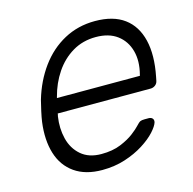

<svg xmlns="http://www.w3.org/2000/svg" viewBox="-85 -616 714 711"><g transform="rotate(-15 272.0 -260.0)"><path d="M223 10Q159 10 117.5 -19Q76 -48 60 -100Q44 -152 53 -220Q55 -235 60.5 -260Q66 -285 70 -300Q90 -368 128 -420Q166 -472 219.5 -501Q273 -530 338 -530Q408 -530 450 -499Q492 -468 506 -410Q520 -352 504 -272L501 -257Q499 -247 491 -241Q483 -235 473 -235H117Q117 -235 116.5 -231Q116 -227 115 -225Q108 -180 118 -139.5Q128 -99 157.5 -73.5Q187 -48 235 -48Q278 -48 309.5 -61Q341 -74 361 -89.5Q381 -105 388 -113Q400 -126 405.5 -128.5Q411 -131 422 -131H438Q447 -131 452 -125.5Q457 -120 455 -111Q451 -97 432.5 -76.5Q414 -56 382.5 -36Q351 -16 310.5 -3Q270 10 223 10ZM129 -291H447L448 -295Q461 -345 450 -385Q439 -425 407.5 -448.5Q376 -472 326 -472Q276 -472 236.5 -448.5Q197 -425 170 -385Q143 -345 130 -295Z"/></g></svg>

Font: Rubik Light
Style: Italic
Weight: 300
Italic angle: -12°
Designer: Hubert and Fischer
Foundry: Hubert and Fischer
Version: Version 2.300;gftools[0.9.30]